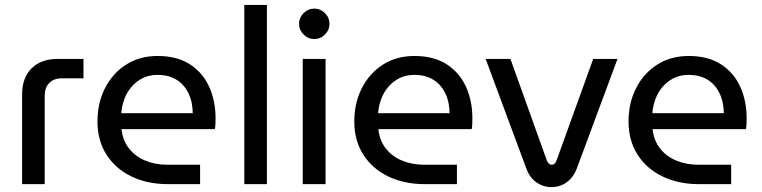

<svg xmlns="http://www.w3.org/2000/svg" viewBox="-20 -750 3105 782"><path d="M70 0V-365Q70 -433 108.5 -471.5Q147 -510 215 -510H320V-431H232Q199 -431 180.5 -412Q162 -393 162 -359V0Z M664 0Q580 0 515 -31.5Q450 -63 413.5 -120.5Q377 -178 377 -255Q377 -331 408 -391.5Q439 -452 494 -487Q549 -522 622 -522Q701 -522 753.5 -488Q806 -454 832 -396.5Q858 -339 858 -268Q858 -257 857.5 -245Q857 -233 855 -224H475Q480 -177 506 -144.5Q532 -112 572.5 -95.5Q613 -79 662 -79H795V0ZM474 -289H765Q765 -308 761 -329.5Q757 -351 747 -371.5Q737 -392 720.5 -408.5Q704 -425 679.5 -435Q655 -445 622 -445Q587 -445 560.5 -431.5Q534 -418 515 -395.5Q496 -373 486 -345Q476 -317 474 -289Z M975 0V-730H1067V0Z M1213 0V-510H1306V0ZM1260 -591Q1235 -591 1216.5 -609.5Q1198 -628 1198 -653Q1198 -678 1216.5 -696.5Q1235 -715 1260 -715Q1285 -715 1303.5 -696.5Q1322 -678 1322 -653Q1322 -628 1303.5 -609.5Q1285 -591 1260 -591Z M1710 0Q1626 0 1561 -31.5Q1496 -63 1459.5 -120.5Q1423 -178 1423 -255Q1423 -331 1454 -391.5Q1485 -452 1540 -487Q1595 -522 1668 -522Q1747 -522 1799.5 -488Q1852 -454 1878 -396.5Q1904 -339 1904 -268Q1904 -257 1903.5 -245Q1903 -233 1901 -224H1521Q1526 -177 1552 -144.5Q1578 -112 1618.5 -95.5Q1659 -79 1708 -79H1841V0ZM1520 -289H1811Q1811 -308 1807 -329.5Q1803 -351 1793 -371.5Q1783 -392 1766.5 -408.5Q1750 -425 1725.5 -435Q1701 -445 1668 -445Q1633 -445 1606.5 -431.5Q1580 -418 1561 -395.5Q1542 -373 1532 -345Q1522 -317 1520 -289Z M2226 12Q2192 12 2164.5 -7.5Q2137 -27 2124 -63L1958 -510H2059L2207 -97Q2211 -87 2216 -83Q2221 -79 2227 -79Q2234 -79 2238.5 -83Q2243 -87 2247 -97L2396 -510H2495L2329 -63Q2315 -27 2288 -7.5Q2261 12 2226 12Z M2827 0Q2743 0 2678 -31.5Q2613 -63 2576.5 -120.5Q2540 -178 2540 -255Q2540 -331 2571 -391.5Q2602 -452 2657 -487Q2712 -522 2785 -522Q2864 -522 2916.5 -488Q2969 -454 2995 -396.5Q3021 -339 3021 -268Q3021 -257 3020.5 -245Q3020 -233 3018 -224H2638Q2643 -177 2669 -144.5Q2695 -112 2735.5 -95.5Q2776 -79 2825 -79H2958V0ZM2637 -289H2928Q2928 -308 2924 -329.5Q2920 -351 2910 -371.5Q2900 -392 2883.5 -408.5Q2867 -425 2842.5 -435Q2818 -445 2785 -445Q2750 -445 2723.5 -431.5Q2697 -418 2678 -395.5Q2659 -373 2649 -345Q2639 -317 2637 -289Z"/></svg>

Font: MuseoModerno SemiBold
Style: Regular
Weight: 400
Version: Version 1.001